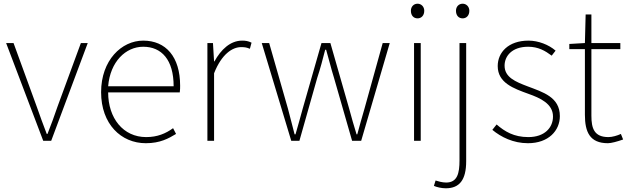

<svg xmlns="http://www.w3.org/2000/svg" viewBox="-20 -759 3390 1035"><path d="M213 0H256L453 -527H416L291 -187C274 -136 254 -83 236 -37H232C214 -83 195 -136 177 -187L53 -527H13Z M766 13C844 13 889 -13 929 -37L913 -68C873 -39 828 -20 768 -20C644 -20 563 -122 563 -261H949C951 -275 951 -286 951 -297C951 -453 874 -540 752 -540C635 -540 525 -434 525 -262C525 -90 633 13 766 13ZM563 -294C574 -427 658 -507 752 -507C851 -507 916 -437 916 -294Z M1098 0H1134V-364C1175 -468 1233 -505 1280 -505C1301 -505 1310 -503 1327 -496L1336 -529C1318 -538 1303 -540 1285 -540C1222 -540 1171 -492 1136 -428H1134L1128 -527H1098Z M1550 0H1594L1690 -339C1707 -390 1720 -440 1733 -491H1738C1753 -440 1764 -392 1780 -341L1878 0H1927L2081 -527H2043L1945 -174C1931 -125 1918 -81 1906 -35H1902C1888 -81 1875 -125 1862 -174L1761 -527H1713L1612 -174C1599 -125 1586 -81 1573 -35H1568C1557 -81 1544 -125 1532 -174L1431 -527H1391Z M2212 0H2248V-527H2212ZM2231 -660C2251 -660 2267 -675 2267 -701C2267 -723 2251 -739 2231 -739C2210 -739 2195 -723 2195 -701C2195 -675 2210 -660 2231 -660Z M2383 256C2457 256 2493 211 2493 110V-527H2457V106C2457 174 2446 225 2385 225C2363 225 2341 218 2328 214L2319 243C2334 250 2361 256 2383 256ZM2474 -660C2494 -660 2510 -675 2510 -701C2510 -723 2494 -739 2474 -739C2453 -739 2438 -723 2438 -701C2438 -675 2453 -660 2474 -660Z M2826 13C2937 13 2998 -55 2998 -133C2998 -236 2907 -262 2823 -294C2760 -318 2700 -342 2700 -405C2700 -457 2740 -507 2827 -507C2882 -507 2919 -485 2954 -459L2975 -486C2938 -518 2882 -540 2829 -540C2720 -540 2663 -476 2663 -403C2663 -312 2749 -282 2829 -253C2891 -231 2961 -200 2961 -131C2961 -71 2916 -20 2828 -20C2750 -20 2701 -50 2657 -88L2634 -59C2681 -20 2747 13 2826 13Z M3257 13C3275 13 3308 4 3339 -7L3327 -37C3308 -28 3280 -20 3260 -20C3183 -20 3168 -67 3168 -135V-494H3324V-527H3168V-681H3137L3133 -527L3049 -522V-494H3133V-140C3133 -48 3159 13 3257 13Z"/></svg>

Font: Noto Sans JP Thin
Style: Regular
Weight: 100
Designer: Ryoko NISHIZUKA 西塚涼子 (kana, bopomofo & ideographs); Paul D. Hunt (Latin, Greek & Cyrillic); Sandoll Communications 산돌커뮤니
Foundry: Adobe
Version: Version 2.004;hotconv 1.0.118;makeotfexe 2.5.65603